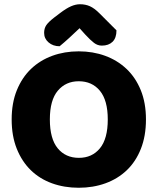

<svg xmlns="http://www.w3.org/2000/svg" viewBox="-20 -867 743 905"><path d="M668 -304Q668 -226 644 -165.5Q620 -105 577.5 -64.5Q535 -24 477 -3Q419 18 351 18Q283 18 225 -3Q167 -24 125 -65Q83 -106 59 -166Q35 -226 35 -304Q35 -382 59.5 -442Q84 -502 126.5 -542.5Q169 -583 226.5 -604Q284 -625 351 -625Q418 -625 475.5 -604Q533 -583 576 -542.5Q619 -502 643.5 -442Q668 -382 668 -304ZM488 -304Q488 -394 451 -439Q414 -484 351 -484Q290 -484 252.5 -439.5Q215 -395 215 -304Q215 -213 252 -168Q289 -123 352 -123Q414 -123 451 -168Q488 -213 488 -304ZM355 -734Q331 -711 307 -689Q283 -667 261 -649Q230 -649 209 -667Q188 -685 188 -712Q188 -733 198 -748Q208 -763 235 -784L264 -806Q293 -828 315 -837.5Q337 -847 357 -847Q383 -847 404 -837.5Q425 -828 448 -805L529 -724Q529 -688 510.5 -670Q492 -652 460 -652Q440 -652 423 -665Q406 -678 382 -704Z"/></svg>

Font: Baloo Chettan 2 ExtraBold
Style: Regular
Weight: 800
Designer: Maithili Shingre, Unnati Kotecha and Ek Type
Foundry: Ek Type
Version: Version 1.640;hotconv 1.0.111;makeotfexe 2.5.65597; ttfautoh